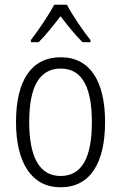

<svg xmlns="http://www.w3.org/2000/svg" viewBox="-20 -785 514 815"><path d="M264 -765H210C187 -721 142 -655 111 -615V-606H144C173 -634 208 -679 237 -716C266 -678 300 -636 330 -606H364V-615C337 -648 288 -719 264 -765ZM426 -267C426 -439 363 -542 238 -542C113 -542 48 -443 48 -267C48 -93 115 10 237 10C363 10 426 -93 426 -267ZM104 -267C104 -413 145 -494 238 -494C332 -494 370 -408 370 -267C370 -118 329 -38 237 -38C146 -38 104 -121 104 -267Z"/></svg>

Font: Noto Sans Arabic UI Cn Lt
Style: Regular
Weight: 300
Width: 3
Designer: Monotype Design Team, Nadine Chahine and Nizar Qandah
Foundry: Monotype Imaging Inc.
Version: Version 2.010